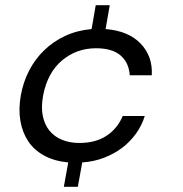

<svg xmlns="http://www.w3.org/2000/svg" viewBox="-20 -631 705 740"><path d="M538 -184Q527 -148 504.5 -116.5Q482 -85 451 -61.5Q420 -38 381 -23Q342 -8 297 -5L280 89H226L243 -5Q189 -10 150 -31.5Q111 -53 88.5 -87Q66 -121 58.5 -165.5Q51 -210 60 -262Q69 -314 92 -358.5Q115 -403 150 -437Q185 -471 231 -492.5Q277 -514 333 -519L349 -611H403L387 -519Q475 -512 522 -463Q569 -414 565 -341H480Q477 -389 445 -417Q413 -445 350 -445Q275 -445 219 -398Q163 -351 146 -262Q138 -218 145 -184Q152 -150 171 -127Q190 -104 219.5 -92Q249 -80 286 -80Q349 -80 391 -108Q433 -136 453 -184H538Z"/></svg>

Font: SVN-Poppins
Style: Italic
Weight: 400
Italic angle: -10°
Designer: Ninad Kale (Devanagari), Jonny Pinhorn (Latin)
Foundry: Indian Type Foundry
Version: Version 3.002 2017; ttfautohint (v1.8.3)